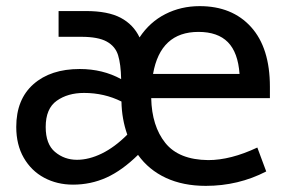

<svg xmlns="http://www.w3.org/2000/svg" viewBox="-20 -589 944 626"><path d="M659 -67Q732 -67 819 -108L848 -30Q757 17 651 17Q577 17 521 -9Q465 -35 430 -84Q378 -33 327 -10Q276 13 218 13Q166 13 124 -9.5Q82 -32 57.5 -74.5Q33 -117 33 -175Q33 -265 89 -314.5Q145 -364 240 -364Q315 -364 375 -331Q374 -380 365 -409Q356 -438 328 -453.5Q300 -469 245 -469H171V-553H260Q332 -553 373.5 -531Q415 -509 435 -467Q468 -517 519 -543Q570 -569 631 -569Q737 -569 798.5 -501Q860 -433 860 -306V-269H473Q475 -178 519 -123Q563 -68 659 -67ZM479 -348H761Q756 -418 723 -451.5Q690 -485 627 -485Q503 -485 479 -348ZM395 -150Q377 -201 376 -258Q320 -286 254 -286Q201 -286 165 -260.5Q129 -235 129 -175Q129 -119 159.5 -93.5Q190 -68 231 -68Q270 -68 312 -88.5Q354 -109 395 -150Z"/></svg>

Font: Biryani
Style: Regular
Weight: 400
Designer: Dan Reynolds and Mathieu Réguer
Foundry: Dan Reynolds and Mathieu Réguer
Version: Version 1.004; ttfautohint (v1.1) -l 5 -r 5 -G 72 -x 0 -D la